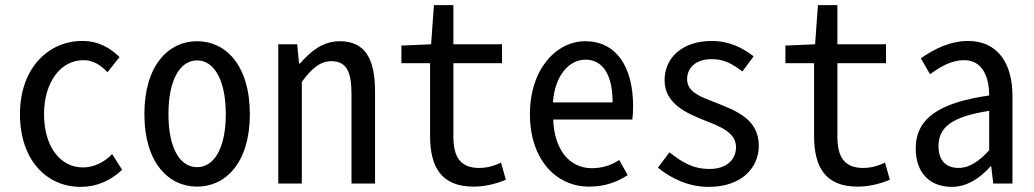

<svg xmlns="http://www.w3.org/2000/svg" viewBox="-20 -717 4040 750"><path d="M295 13C356 13 413 -11 457 -54L418 -115C388 -84 348 -63 304 -63C214 -63 152 -146 152 -271C152 -396 217 -482 306 -482C344 -482 373 -463 400 -435L447 -494C411 -529 366 -557 301 -557C171 -557 58 -453 58 -271C58 -92 162 13 295 13Z M750 12C861 12 956 -81 956 -271C956 -463 861 -556 750 -556C639 -556 544 -463 544 -271C544 -81 639 12 750 12ZM750 -64C684 -64 638 -136 638 -271C638 -407 684 -481 750 -481C815 -481 862 -407 862 -271C862 -136 815 -64 750 -64Z M1067 0H1159V-397C1198 -451 1232 -478 1274 -478C1333 -478 1353 -438 1353 -350V0H1445V-360C1445 -489 1405 -556 1307 -556C1243 -556 1194 -518 1152 -469H1148L1141 -544H1067Z M1830 12C1871 12 1917 2 1956 -15L1937 -82C1909 -68 1881 -61 1851 -61C1777 -61 1751 -106 1751 -184V-470H1941V-544H1751V-697H1675L1664 -544L1548 -539V-470H1660V-186C1660 -67 1702 12 1830 12Z M2281 12C2345 12 2392 -7 2432 -33L2399 -92C2367 -72 2335 -60 2292 -60C2203 -60 2145 -134 2141 -250H2450C2452 -263 2453 -283 2453 -302C2453 -458 2386 -556 2266 -556C2154 -556 2050 -448 2050 -271C2050 -93 2153 12 2281 12ZM2140 -317C2147 -423 2204 -484 2267 -484C2334 -484 2373 -426 2373 -317Z M2749 13C2875 13 2944 -60 2944 -148C2944 -251 2856 -284 2781 -314C2720 -338 2664 -355 2664 -408C2664 -449 2694 -486 2761 -486C2810 -486 2842 -466 2880 -438L2924 -497C2881 -530 2829 -557 2760 -557C2644 -557 2576 -490 2576 -404C2576 -311 2662 -275 2734 -246C2795 -222 2855 -199 2855 -142C2855 -96 2821 -57 2752 -57C2685 -57 2644 -84 2595 -122L2550 -62C2603 -19 2670 13 2749 13Z M3330 12C3371 12 3417 2 3456 -15L3437 -82C3409 -68 3381 -61 3351 -61C3277 -61 3251 -106 3251 -184V-470H3441V-544H3251V-697H3175L3164 -544L3048 -539V-470H3160V-186C3160 -67 3202 12 3330 12Z M3698 13C3754 13 3806 -18 3849 -67H3852L3860 0H3935V-342C3935 -472 3875 -557 3762 -557C3689 -557 3625 -523 3577 -489L3613 -427C3653 -456 3696 -482 3746 -482C3818 -482 3844 -416 3844 -344C3655 -317 3557 -258 3557 -137C3557 -39 3615 13 3698 13ZM3725 -61C3681 -61 3646 -84 3646 -146C3646 -218 3695 -261 3844 -284V-130C3805 -87 3766 -61 3725 -61Z"/></svg>

Font: Noto Sans Mono CJK SC Regular
Style: Regular
Weight: 400
Designer: Ryoko NISHIZUKA (kana & ideographs); Paul D. Hunt (Latin, Greek & Cyrillic); Wenlong ZHANG (bopomofo); Sandoll Communica
Foundry: Adobe Systems Incorporated
Version: Version 1.005;PS 1.005;hotconv 1.0.96;makeotf.lib2.5.65012